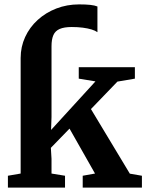

<svg xmlns="http://www.w3.org/2000/svg" viewBox="-20 -854 673 874"><path d="M16 0V-54L74 -64V-590Q74 -641 94.5 -685.5Q115 -730 151.5 -763.2Q188 -796.5 236.2 -815.2Q284.5 -834 340 -834Q370 -834 390.8 -831.8Q411.5 -829.5 423.5 -824.5V-707.5Q414 -714.5 397 -719.8Q380 -725 357.2 -728Q334.5 -731 306.5 -731Q272 -731 251.8 -722.2Q231.5 -713.5 223 -694.2Q214.5 -675 214.5 -643V-321.5L212.5 -262.5L414.5 -483.5L338.5 -496V-548H594V-496L514.5 -482.5L394 -357.5L571 -63.5L626 -54V0H356.5V-54L412.5 -64L296.5 -268.5L211.5 -181L214.5 -131V-64L276 -54V0Z"/></svg>

Font: Merriweather 36pt
Style: Bold
Weight: 700
Designer: Eben Sorkin
Foundry: Eben Sorkin
Version: Version 2.100